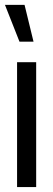

<svg xmlns="http://www.w3.org/2000/svg" viewBox="-22 -755 212 775"><path d="M-2 -735.4H77.1L113.3 -586.9H56.6ZM46.9 0V-503.9H124V0Z"/></svg>

Font: Post No Bills Jaffna SemiBold
Style: Regular
Weight: 600
Designer: Kosala Senevirathne, Siva Puranthara, Lasantha Premarathna, Tharique Azeez
Foundry: Mooniak
Version: Version 1.220 ; ttfautohint (v1.6)